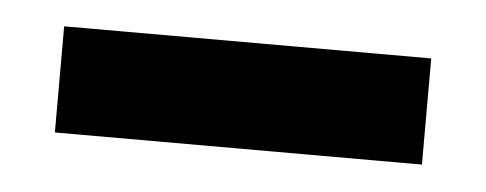

<svg xmlns="http://www.w3.org/2000/svg" viewBox="-25 -785 438 173"><g transform="rotate(5 194.0 -699.0)"><path d="M360 -651V-747H28V-651Z"/></g></svg>

Font: Be Vietnam Pro ExtraBold
Style: Regular
Weight: 800
Designer: Lam Bao, Tony Le, Vietanh Nguyen
Foundry: Yellow Type Foundry
Version: Version 1.002